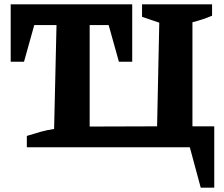

<svg xmlns="http://www.w3.org/2000/svg" viewBox="-20 -675 1025 880"><path d="M862 -96H962V185H900L850 0H103V-52Q134 -62 164.5 -70.5Q195 -79 228 -84L239 -560H137L90 -392H29V-655H586V-392H525L478 -560H391V-95L700 -96L710 -571L631 -598V-655H952V-603Q910 -585 862 -573Z"/></svg>

Font: Piazzolla SC
Style: Bold
Weight: 700
Designer: Juan Pablo del Peral
Foundry: Huerta Tipografica
Version: Version 1.330